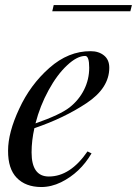

<svg xmlns="http://www.w3.org/2000/svg" viewBox="-20 -732 546 766"><path d="M319.8 -508.8Q287.6 -508.8 248 -471.7Q208 -434.6 173.8 -372.1Q139.6 -309.6 121.6 -239.7Q220.7 -274.4 257.8 -303.7Q294.9 -333 315.4 -374Q335.9 -415 335.9 -461.9Q335.9 -508.8 319.8 -508.8ZM144 14.2Q82 13.7 46.9 -22.5Q11.7 -58.6 12.2 -130.9Q12.2 -203.1 56.6 -297.9Q100.6 -393.6 176.8 -460.9Q252.9 -528.3 341.8 -527.8Q374 -527.8 395 -510.7Q416 -493.7 416 -461.9Q416 -380.9 325.7 -320.8Q235.4 -260.7 117.2 -220.7Q106 -170.9 106 -124Q106 -27.8 174.8 -27.8Q260.3 -27.8 329.1 -127.9L345.2 -120.1Q299.8 -42.5 223.6 -4.9Q184.6 14.2 144 14.2ZM188.5 -687 194.3 -711.9H506.3L500 -687Z"/></svg>

Font: PlayfairDisplay-Italic
Style: Italic
Weight: 400
Italic angle: -14°
Designer: Claus Eggers Sørensen
Foundry: Claus Eggers Sørensen
Version: Version 1.002;PS 001.002;hotconv 1.0.70;makeotf.lib2.5.58329